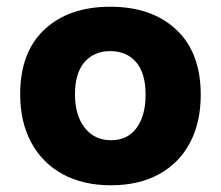

<svg xmlns="http://www.w3.org/2000/svg" viewBox="-20 -542 657 571"><path d="M310 9Q227 9 166.5 -24Q106 -57 73 -118Q40 -179 40 -262Q40 -387 112.5 -454.5Q185 -522 308 -522Q431 -522 504 -454Q577 -386 577 -260Q577 -178 545 -117.5Q513 -57 453 -24Q393 9 310 9ZM310 -125Q360 -125 386.5 -162Q413 -199 413 -260Q413 -325 384.5 -357.5Q356 -390 308 -390Q260 -390 231.5 -357.5Q203 -325 203 -261Q203 -199 232 -162Q261 -125 310 -125Z"/></svg>

Font: Braah One
Style: Regular
Weight: 400
Designer: Ashish Kumar
Foundry: Ashish Kumar
Version: Version 1.001; ttfautohint (v1.8.4.7-5d5b);gftools[0.9.29]